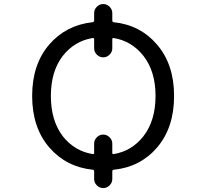

<svg xmlns="http://www.w3.org/2000/svg" viewBox="-20 -873 1040 971"><path d="M449.2 -93.8Q456.1 -92.8 456.1 -99.6V-146.5Q456.1 -165 469.7 -178.7Q483.4 -192.4 502 -192.4Q520.5 -192.4 534.2 -178.7Q547.9 -165 547.9 -146.5V-99.6Q547.9 -92.8 554.7 -93.8Q645.5 -108.4 705.1 -183.6Q766.6 -262.7 766.6 -387.7Q766.6 -512.7 705.1 -590.8Q645.5 -666 554.7 -680.7Q547.9 -681.6 547.9 -673.8V-628.9Q547.9 -610.4 534.2 -596.7Q520.5 -583 502 -583Q483.4 -583 469.7 -596.7Q456.1 -610.4 456.1 -628.9V-673.8Q456.1 -681.6 449.2 -680.7Q357.4 -666 297.9 -590.8Q237.3 -512.7 237.3 -387.7Q237.3 -262.7 297.9 -183.6Q357.4 -108.4 449.2 -93.8ZM547.9 -769.5Q547.9 -761.7 554.7 -760.7Q688.5 -747.1 773.4 -648.4Q860.4 -547.9 860.4 -387.7Q860.4 -227.5 774.4 -127Q689.5 -28.3 555.7 -14.6Q547.9 -13.7 547.9 -5.9V32.2Q547.9 50.8 534.2 64.5Q520.5 78.1 502 78.1Q483.4 78.1 469.7 64.5Q456.1 50.8 456.1 32.2V-5.9Q456.1 -13.7 449.2 -14.6Q315.4 -28.3 229.5 -127Q142.6 -227.5 142.6 -387.7Q142.6 -547.9 229.5 -648.4Q314.5 -746.1 448.2 -760.7Q456.1 -761.7 456.1 -769.5V-806.6Q456.1 -825.2 469.7 -838.9Q483.4 -852.5 502 -852.5Q520.5 -852.5 534.2 -838.9Q547.9 -825.2 547.9 -806.6Z"/></svg>

Font: Rounded Mgen+ 1mn regular
Style: Regular
Weight: 400
Designer: [Source Han Sans]
Ryoko NISHIZUKA  (kana & ideographs); Paul D. Hunt (Latin, Greek & Cyrillic); Wenlong ZHANG  (bopomofo
Version: Version 1.059.20150602